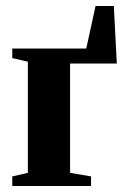

<svg xmlns="http://www.w3.org/2000/svg" viewBox="-20 -621 429 641"><path d="M214 -44 284 -32V0H21V-32L73 -44V-415L21 -427V-459H268L299 -601H360L370 -409H214Z"/></svg>

Font: Libra Serif Modern
Style: Bold
Weight: 700
Designer: Stefan Peev, Context Ltd
Foundry: Ascender Corporation
Version: Version 1.000